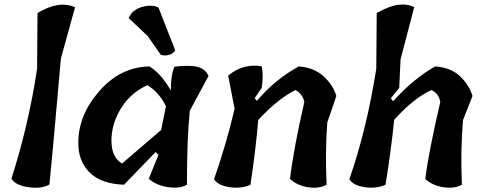

<svg xmlns="http://www.w3.org/2000/svg" viewBox="-20 -851 2192 870"><path d="M148 -539 150 -792Q247 -851 320 -818L256 -586Q213 -99 204 -15Q167 6 107.5 -3Q48 -12 32 -42Q110 -286 148 -539Z M685 -162 542 -14Q438 -18 386.5 -69Q335 -120 335 -201Q333 -326 428.5 -436.5Q524 -547 657 -550Q709 -519 754 -441V-442Q754 -514 771 -549Q840 -557 875 -548Q910 -539 925 -507L840 -349Q827 -220 827 -14Q795 5 741.5 -3Q688 -11 654 -41L698 -149ZM533 -110Q595 -163 710 -262L732 -369Q702 -432 648 -465Q572 -431 528.5 -360.5Q485 -290 485 -214Q485 -138 533 -110ZM709 -602 649 -688 563 -769Q579 -807 623.5 -819.5Q668 -832 698 -817L774 -623Q767 -609 748 -603Q729 -597 709 -602Z M1504 -416 1463 -296Q1453 -164 1460 -14Q1426 5 1376.5 -2.5Q1327 -10 1294 -40Q1310 -175 1359 -389Q1351 -426 1319 -443Q1238 -403 1150 -307Q1140 -183 1115 -14Q1073 5 1020 -3Q967 -11 950 -39Q1007 -203 1043 -358L1014 -508Q1079 -564 1165 -551Q1175 -517 1166 -453L1134 -406L1144 -394Q1227 -492 1334 -550Q1403 -545 1446.5 -505Q1490 -465 1504 -416Z M2121 -416 2078 -307Q2066 -165 2073 -14Q2039 5 1989.5 -2.5Q1940 -10 1907 -40Q1922 -161 1975 -389Q1968 -428 1935 -443Q1855 -407 1766 -308Q1753 -176 1727 -14Q1685 5 1632 -3Q1579 -11 1563 -39Q1641 -262 1685 -539L1687 -792Q1742 -823 1782 -829Q1822 -835 1857 -819L1795 -582L1789 -453L1751 -406L1761 -392Q1854 -495 1952 -550Q2023 -545 2064.5 -505.5Q2106 -466 2121 -416Z"/></svg>

Font: Tillana SemiBold
Style: Regular
Weight: 600
Designer: Lipi Raval (Devanagari, Latin), Jonny Pinhorn (Latin)
Foundry: Indian Type Foundry
Version: Version 2.003;PS 1.0;hotconv 1.0.79;makeotf.lib2.5.61930; tt